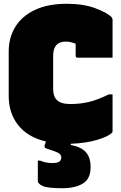

<svg xmlns="http://www.w3.org/2000/svg" viewBox="-20 -740 640 1015"><path d="M459 144Q459 205 418.5 230Q378 255 309 255Q233 255 206.5 243.5Q180 232 180 216V109H192Q221 122 257 122Q280 122 292 115.5Q304 109 304 92Q304 75 283.5 66Q263 57 225 45Q216 42 215.5 35.5Q215 29 217 24Q219 19 223 8Q126 -15 76 -78.5Q26 -142 26 -233V-467Q26 -542 61.5 -599Q97 -656 165.5 -688Q234 -720 333 -720Q420 -720 482.5 -697Q545 -674 569 -650Q575 -644 575 -634V-435H390Q380 -435 380 -446V-509Q365 -515 353 -517.5Q341 -520 327 -520Q261 -520 261 -445V-270Q261 -251 265.5 -236.5Q270 -222 280 -212Q301 -190 352 -190Q404 -190 450 -201Q496 -212 555 -241H575V-46Q575 -41 572 -38Q552 -18 493 -0.5Q434 17 354 20V26Q410 37 434.5 65Q459 93 459 144Z"/></svg>

Font: Recursive Mn Lnr St XBk
Style: Regular
Weight: 1000
Monospace: yes
Version: Version 1.079;hotconv 1.0.112;makeotfexe 2.5.65598; ttfautoh